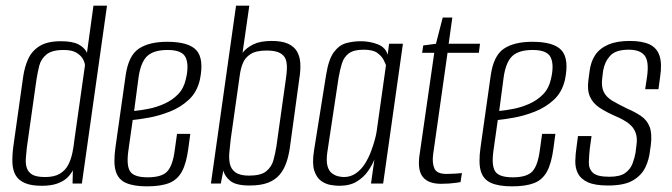

<svg xmlns="http://www.w3.org/2000/svg" viewBox="-20 -650 2380 680"><path d="M128 8Q90 8 67.5 -2Q45 -12 35 -30Q25 -48 24 -73.5Q23 -99 27 -130L62 -378Q67 -413 80 -441.5Q93 -470 120.5 -487Q148 -504 196 -504Q237 -504 258.5 -492.5Q280 -481 288 -463L311 -630H359L270 0H237L238 -47Q231 -33 218 -20.5Q205 -8 183 0Q161 8 128 8ZM140 -23Q172 -23 191.5 -34.5Q211 -46 221 -65Q231 -84 236 -107Q241 -130 243 -151Q253 -218 262 -285Q271 -352 281 -419Q280 -430 273 -442Q266 -454 250.5 -463.5Q235 -473 205 -473Q164 -473 144.5 -457Q125 -441 119 -417Q113 -393 109 -367L75 -127Q73 -108 71.5 -89Q70 -70 75 -55Q80 -40 94.5 -31.5Q109 -23 140 -23Z M500 10Q454 10 426.5 -2Q399 -14 390 -43.5Q381 -73 389 -129L425 -383Q435 -453 471.5 -477.5Q508 -502 572 -502Q649 -502 676 -471.5Q703 -441 688 -368Q678 -324 649 -297Q620 -270 582 -255Q544 -240 508 -233.5Q472 -227 450 -225L435 -119Q427 -65 440.5 -43.5Q454 -22 503 -22Q553 -22 572.5 -43Q592 -64 599 -119L607 -176H654L647 -124Q640 -71 624 -42Q608 -13 578.5 -1.5Q549 10 500 10ZM455 -257Q477 -259 505.5 -264.5Q534 -270 562 -282.5Q590 -295 610.5 -316Q631 -337 638 -369Q650 -418 638 -445.5Q626 -473 574 -473Q525 -473 502 -452Q479 -431 471 -378Z M864 7Q816 7 796 -9Q776 -25 771 -46L762 0H727L816 -630H863L839 -463Q853 -481 877.5 -493Q902 -505 942 -505Q979 -505 1000.5 -495Q1022 -485 1032 -467.5Q1042 -450 1043.5 -427Q1045 -404 1041 -378L1007 -130Q1003 -100 994.5 -75Q986 -50 970.5 -31.5Q955 -13 929.5 -3Q904 7 864 7ZM862 -28Q904 -28 923 -43.5Q942 -59 948.5 -83Q955 -107 959 -132L992 -367Q995 -386 996 -404.5Q997 -423 992.5 -438Q988 -453 972 -462Q956 -471 924 -471Q887 -471 867.5 -458.5Q848 -446 840 -426Q832 -406 829 -382L797 -156Q795 -135 792.5 -112.5Q790 -90 794 -70.5Q798 -51 814 -39.5Q830 -28 862 -28Z M1181 8Q1169 8 1151 5Q1133 2 1117 -9.5Q1101 -21 1093 -46Q1085 -71 1092 -116L1135 -385Q1144 -441 1163 -466Q1182 -491 1207 -497.5Q1232 -504 1258 -504Q1290 -504 1318 -493Q1346 -482 1353 -456L1358 -495H1407L1337 0H1294L1306 -85Q1298 -65 1283 -43.5Q1268 -22 1243.5 -7Q1219 8 1181 8ZM1198 -23Q1222 -23 1241 -36.5Q1260 -50 1273 -71Q1286 -92 1294.5 -115Q1303 -138 1308 -157Q1313 -176 1314 -185L1347 -419Q1345 -425 1338.5 -438Q1332 -451 1316.5 -462.5Q1301 -474 1268 -474Q1233 -474 1215.5 -461Q1198 -448 1191 -425.5Q1184 -403 1179 -374L1139 -109Q1135 -79 1140 -61.5Q1145 -44 1156 -36Q1167 -28 1178.5 -25.5Q1190 -23 1198 -23Z M1542 1Q1521 1 1505 -4.5Q1489 -10 1479 -21.5Q1469 -33 1465.5 -51Q1462 -69 1465 -95L1518 -463H1475L1479 -489L1524 -495L1548 -588H1582L1569 -495H1680L1676 -463H1565L1514 -103Q1510 -73 1518.5 -53.5Q1527 -34 1561 -34Q1575 -34 1591.5 -35Q1608 -36 1616 -37L1611 -5Q1605 -4 1594.5 -2.5Q1584 -1 1570.5 0Q1557 1 1542 1Z M1793 10Q1747 10 1719.5 -2Q1692 -14 1683 -43.5Q1674 -73 1682 -129L1718 -383Q1728 -453 1764.5 -477.5Q1801 -502 1865 -502Q1942 -502 1969 -471.5Q1996 -441 1981 -368Q1971 -324 1942 -297Q1913 -270 1875 -255Q1837 -240 1801 -233.5Q1765 -227 1743 -225L1728 -119Q1720 -65 1733.5 -43.5Q1747 -22 1796 -22Q1846 -22 1865.5 -43Q1885 -64 1892 -119L1900 -176H1947L1940 -124Q1933 -71 1917 -42Q1901 -13 1871.5 -1.5Q1842 10 1793 10ZM1748 -257Q1770 -259 1798.5 -264.5Q1827 -270 1855 -282.5Q1883 -295 1903.5 -316Q1924 -337 1931 -369Q1943 -418 1931 -445.5Q1919 -473 1867 -473Q1818 -473 1795 -452Q1772 -431 1764 -378Z M2134 7Q2087 7 2062 -4.5Q2037 -16 2027 -35.5Q2017 -55 2017.5 -79.5Q2018 -104 2022 -130L2027 -168H2075L2069 -125Q2066 -98 2065.5 -75Q2065 -52 2080 -38Q2095 -24 2138 -24Q2176 -24 2194.5 -37.5Q2213 -51 2220.5 -71.5Q2228 -92 2231 -110L2234 -135Q2238 -160 2231.5 -179Q2225 -198 2207.5 -212Q2190 -226 2159 -239Q2127 -253 2103.5 -268.5Q2080 -284 2069.5 -307.5Q2059 -331 2064 -367L2068 -397Q2072 -431 2088 -455Q2104 -479 2134.5 -492Q2165 -505 2210 -505Q2255 -505 2281 -492.5Q2307 -480 2316 -452Q2325 -424 2318 -378L2312 -334H2265L2272 -381Q2279 -434 2262.5 -454Q2246 -474 2207 -474Q2160 -474 2140.5 -452Q2121 -430 2116 -399L2113 -374Q2109 -344 2118 -325Q2127 -306 2149 -293Q2171 -280 2202 -265Q2230 -253 2250.5 -239Q2271 -225 2280.5 -201.5Q2290 -178 2285 -136L2282 -116Q2279 -85 2265.5 -57Q2252 -29 2221.5 -11Q2191 7 2134 7Z"/></svg>

Font: Alumni Sans Thin Light
Style: Italic
Weight: 300
Italic angle: -8°
Version: Version 1.016